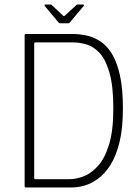

<svg xmlns="http://www.w3.org/2000/svg" viewBox="-20 -822 616 842"><path d="M519 -347Q519 -259 504 -198Q489 -137 464 -98Q439 -59 409 -37.5Q379 -16 350 -8Q321 0 297 0H93Q88 0 88 -5V-668Q88 -673 93 -673H297Q326 -673 356.5 -667Q387 -661 416.5 -643Q446 -625 469 -589Q492 -553 505.5 -494Q519 -435 519 -347ZM477 -347Q477 -445 460 -503.5Q443 -562 416 -590.5Q389 -619 358.5 -627.5Q328 -636 301 -636H135Q132 -636 131 -634.5Q130 -633 130 -631V-41Q130 -39 131 -37.5Q132 -36 135 -36H283Q312 -36 345 -48Q378 -60 408.5 -93Q439 -126 458 -187Q477 -248 477 -347ZM244 -720Q239 -720 237 -723L176 -796Q175 -798 175.5 -800Q176 -802 179 -802H202Q207 -802 208 -799L257 -753Q261 -749 264 -753L314 -799Q316 -802 320 -802H344Q347 -802 348 -800Q349 -798 347 -796L286 -723Q285 -720 280 -720Z"/></svg>

Font: Glory ExtraLight
Style: Regular
Weight: 250
Version: Version 1.011